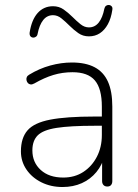

<svg xmlns="http://www.w3.org/2000/svg" viewBox="-20 -743 554 771"><path d="M231 8Q184 8 146 -11Q108 -30 86 -62.5Q64 -95 64 -135Q64 -189 90.5 -219.5Q117 -250 181.5 -262.5Q246 -275 359 -275H400V-238H361Q262 -238 207.5 -229.5Q153 -221 131.5 -199.5Q110 -178 110 -139Q110 -91 143.5 -60.5Q177 -30 234 -30Q280 -30 314.5 -52.5Q349 -75 369 -113.5Q389 -152 389 -201V-315Q389 -387 361 -420Q333 -453 271 -453Q231 -453 194.5 -442Q158 -431 118 -408Q109 -403 102.5 -404Q96 -405 92 -409.5Q88 -414 86.5 -420.5Q85 -427 87.5 -433Q90 -439 97 -443Q138 -468 182 -480Q226 -492 269 -492Q324 -492 360 -473Q396 -454 413.5 -415Q431 -376 431 -315V-16Q431 -6 426 0Q421 6 411 6Q401 6 395.5 0Q390 -6 390 -16V-121H401Q391 -81 367 -52Q343 -23 308.5 -7.5Q274 8 231 8ZM114 -592Q107 -592 102.5 -597Q98 -602 99 -612Q103 -638 111 -657.5Q119 -677 131 -690.5Q143 -704 158.5 -711Q174 -718 193 -718Q217 -718 235.5 -705Q254 -692 270.5 -675.5Q287 -659 303 -646Q319 -633 337 -633Q361 -633 376.5 -652.5Q392 -672 399 -708Q401 -716 405.5 -719.5Q410 -723 416 -723Q423 -723 428 -718Q433 -713 431 -703Q426 -669 413 -645.5Q400 -622 381 -609.5Q362 -597 337 -597Q313 -597 294.5 -610Q276 -623 259.5 -639.5Q243 -656 227 -669Q211 -682 193 -682Q169 -682 153.5 -662.5Q138 -643 131 -607Q130 -600 125 -596Q120 -592 114 -592Z"/></svg>

Font: Nunito ExtraLight
Style: Regular
Weight: 200
Designer: Vernon Adams
Foundry: Vernon Adams
Version: Version 3.602;April 4, 2023;FontCreator 14.0.0.2856 64-bit